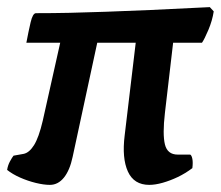

<svg xmlns="http://www.w3.org/2000/svg" viewBox="-21 -519 620 539"><path d="M119 0Q102 0 79.5 -5.5Q57 -11 35.5 -20.5Q14 -30 -1 -42Q1 -55 7 -66Q13 -77 17 -82L45 -87Q61 -90 74.5 -111.5Q88 -133 99 -180L148 -399H53Q59 -431 65 -456.5Q71 -482 80 -482Q127 -482 174 -483Q221 -484 276.5 -486Q332 -488 402.5 -491Q473 -494 568 -499L579 -487Q575 -461 564 -435Q553 -409 546 -399H465L442 -202Q435 -142 442 -113.5Q449 -85 478 -85Q487 -85 495.5 -85Q504 -85 513 -85Q517 -83 519 -73Q521 -63 519 -47Q499 -32 478 -22Q457 -12 436 -6Q415 0 398 0Q355 0 338 -37.5Q321 -75 329 -139L360 -399H252L183 -79Q175 -41 158.5 -20.5Q142 0 119 0Z"/></svg>

Font: Texturina 12pt ExtraBold
Style: Italic
Weight: 800
Italic angle: -11°
Designer: Guillermo Torres Carreño
Foundry: Omnibus-Type
Version: Version 1.002